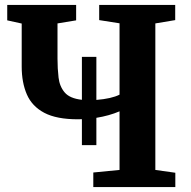

<svg xmlns="http://www.w3.org/2000/svg" viewBox="-20 -763 777 783"><path d="M314 -171V-277Q306 -276.5 298 -276.5Q210.5 -276.5 160.5 -303Q110.5 -329.5 89.5 -378Q68.5 -426.5 68.5 -491.5V-667L9.5 -680V-743H290.5V-680L214.5 -667.5V-524Q214.5 -483 218.8 -446.8Q223 -410.5 243.8 -386Q264.5 -361.5 314 -356V-531H373V-355.5Q435 -360.5 467.5 -377V-668L384.5 -681V-743H694.5V-681L613.5 -667.5V-70L695 -58.5V0H360.5V-59.5L467.5 -70V-309Q425.5 -291 373 -282.5V-171Z"/></svg>

Font: Merriweather
Style: Bold
Weight: 700
Designer: Eben Sorkin
Foundry: Eben Sorkin
Version: Version 2.100; ttfautohint (v1.7.19-72a1) -l 8 -r 50 -G 200 